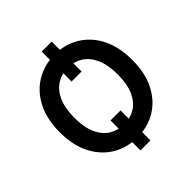

<svg xmlns="http://www.w3.org/2000/svg" viewBox="-232 -976 1224 1224"><g transform="rotate(-45 380.0 -363.5)"><path d="M425.8 -188.2V82H335.6V-188.2ZM425.8 -808.9V-539.1H335.6V-808.9ZM706.7 -362.9Q706.7 -245.4 664.1 -161.9Q621.4 -78.5 547.8 -34.3Q474.1 9.9 380.7 9.9Q286.9 9.9 213.1 -34.4Q139.2 -78.8 96.2 -162.3Q53.3 -245.7 53.3 -362.9Q53.3 -480.8 96.2 -564.5Q139.2 -648.1 213.1 -692.6Q286.9 -737.2 380.7 -737.2Q474.1 -737.2 547.8 -692.6Q621.4 -648.1 664.1 -564.5Q706.7 -480.8 706.7 -362.9ZM575.6 -362.9Q575.6 -450.3 550.1 -506.7Q524.5 -563.2 480.5 -590.9Q436.4 -618.6 380.7 -618.6Q324.9 -618.6 280.5 -590.9Q236.2 -563.2 210.4 -506.6Q184.7 -449.9 184.7 -362.9Q184.7 -275.6 210.4 -219.3Q236.2 -163 280.7 -135.8Q325.3 -108.7 380.7 -108.7Q436.4 -108.7 480.5 -135.8Q524.5 -163 550.1 -219.3Q575.6 -275.6 575.6 -362.9Z"/></g></svg>

Font: InterMG SemiBold
Style: Regular
Weight: 600
Designer: Rasmus Andersson
Foundry: rsms
Version: Version 3.019;December 26, 2023;FontCreator 15.0.0.2955 64-b